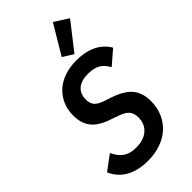

<svg xmlns="http://www.w3.org/2000/svg" viewBox="-303 -1047 1138 1138"><g transform="rotate(-45 266.0 -478.5)"><path d="M212 12Q131 12 74.5 -19.5Q18 -51 -8 -112L85 -181Q106 -135 137.5 -114Q169 -93 217 -93Q281 -93 317.5 -124.5Q354 -156 354 -211Q354 -246 336.5 -266.5Q319 -287 277 -301L232 -317Q157 -341 122.5 -382.5Q88 -424 88 -491Q88 -540 105.5 -580.5Q123 -621 155 -650Q187 -679 232 -694.5Q277 -710 333 -710Q405 -710 458 -684.5Q511 -659 540 -609L452 -533Q432 -571 402.5 -588Q373 -605 326 -605Q269 -605 238.5 -579.5Q208 -554 208 -505Q208 -473 224 -454.5Q240 -436 278 -423L323 -408Q404 -381 439.5 -338.5Q475 -296 475 -227Q475 -173 456 -129Q437 -85 402.5 -53.5Q368 -22 319.5 -5Q271 12 212 12ZM351 -744 285 -785 395 -969 483 -913Z"/></g></svg>

Font: IBM Plex Sans Condensed SemiBold
Style: Italic
Weight: 600
Width: 3
Italic angle: -11°
Designer: Mike Abbink, Paul van der Laan, Pieter van Rosmalen
Foundry: Bold Monday
Version: Version 1.3